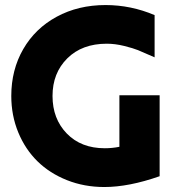

<svg xmlns="http://www.w3.org/2000/svg" viewBox="-20 -732 700 764"><path d="M595.2 -503.9Q547.4 -524.9 529.1 -532.5Q510.7 -540 474.4 -549.1Q438 -558.1 404.8 -558.1Q306.6 -558.1 247.8 -499.8Q189 -441.4 189 -350.1Q189 -259.3 245.8 -200.7Q302.7 -142.1 397 -142.1Q426.8 -142.1 455.1 -147.9V-353H615.2V-30.8Q492.7 12.2 395 12.2Q315.4 12.2 246.6 -15.1Q177.7 -42.5 129.2 -90.1Q80.6 -137.7 52.7 -205.1Q24.9 -272.5 24.9 -350.1Q24.9 -454.1 72.5 -536.6Q120.1 -619.1 205.8 -665.5Q291.5 -711.9 399.9 -711.9Q501 -711.9 595.2 -671.9Z"/></svg>

Font: TASA Explorer
Style: Regular
Weight: 900
Designer: Weizhong Zhang
Foundry: Local Remote
Version: Version 1.000;Glyphs 3.1.2 (3151)